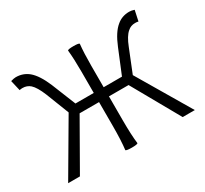

<svg xmlns="http://www.w3.org/2000/svg" viewBox="-117 -716 949 890"><g transform="rotate(-30 357.0 -271.0)"><path d="M357 5Q329 5 324 0Q330 -47 330 -127V-254H226L81 0H18L184 -283L136 -406Q116 -455 96 -473Q79 -488 55 -488Q46 -488 39 -486L26 -542Q44 -547 53 -547Q92 -547 121 -523Q153 -496 180 -432L232 -303H330V-418Q330 -486 325 -533Q329 -538 357 -538Q384 -538 388 -533Q383 -486 383 -418V-303H481L534 -432Q560 -496 593 -523Q621 -547 660 -547Q672 -547 687 -542L675 -486Q668 -488 658 -488Q634 -488 618 -473Q596 -455 577 -406L528 -284L612 -142L696 0H631L488 -254H383V-127Q383 -47 389 0Q385 5 357 5Z"/></g></svg>

Font: GenSekiGothic TW L
Style: Regular
Weight: 300
Version: Version 1.501;PS 1;hotconv 16.6.51;makeotf.lib2.5.65220